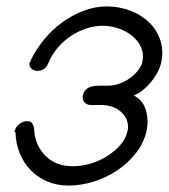

<svg xmlns="http://www.w3.org/2000/svg" viewBox="-20 -576 524 596"><path d="M395 -280Q424 -265 433 -233.5Q442 -202 435 -170Q427 -133 402.5 -101.5Q378 -70 344.5 -47.5Q311 -25 271.5 -12.5Q232 0 193 0Q156 0 126 -13Q96 -26 74.5 -48.5Q53 -71 41 -101Q29 -131 28 -166H25L26 -170Q29 -183 40.5 -191.5Q52 -200 65 -200Q76 -200 80.5 -192.5Q85 -185 86 -175Q88 -126 120.5 -93Q153 -60 206 -60Q233 -60 260.5 -68Q288 -76 312 -91Q336 -106 353.5 -126Q371 -146 376 -170Q379 -183 375.5 -197Q372 -211 361.5 -223Q351 -235 332.5 -243Q314 -251 286 -250H270Q267 -249 265.5 -249.5Q264 -250 262 -250Q250 -250 242.5 -258Q235 -266 237 -280Q240 -292 247.5 -298.5Q255 -305 265 -307.5Q275 -310 286 -310H309H315Q333 -310 351 -316.5Q369 -323 384 -334Q399 -345 409 -358Q419 -371 422 -384Q427 -408 418 -428.5Q409 -449 391 -464Q373 -479 348.5 -487.5Q324 -496 298 -496Q273 -496 247.5 -487.5Q222 -479 199 -463.5Q176 -448 158 -426.5Q140 -405 130 -380Q120 -356 96 -356Q84 -356 76.5 -364Q69 -372 72 -384Q71 -383 72 -383Q73 -383 75 -384Q75 -388 76 -390Q92 -423 117 -453.5Q142 -484 173 -506.5Q204 -529 239.5 -542.5Q275 -556 311 -556Q351 -556 385.5 -542.5Q420 -529 443.5 -506Q467 -483 477.5 -451.5Q488 -420 481 -384Q478 -369 469 -352Q460 -335 448 -320.5Q436 -306 422 -295Q408 -284 395 -280Z"/></svg>

Font: VDS
Style: Thin Italic
Weight: 100
Width: 0
Designer: artmaker
Foundry: artmaker
Version: Version 1.000 2012 initial release